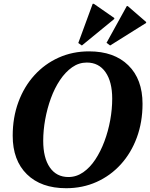

<svg xmlns="http://www.w3.org/2000/svg" viewBox="-20 -977 791 1013"><path d="M329 16Q197 16 122 -57.5Q47 -131 47 -261Q47 -357 77 -438.5Q107 -520 161.5 -580Q216 -640 289.5 -673Q363 -706 450 -706Q582 -706 657 -632.5Q732 -559 732 -429Q732 -333 702 -251.5Q672 -170 617.5 -110Q563 -50 489.5 -17Q416 16 329 16ZM341 -43Q383 -43 419 -68Q455 -93 483 -135.5Q511 -178 531 -231.5Q551 -285 561.5 -343Q572 -401 572 -456Q572 -546 536.5 -596.5Q501 -647 438 -647Q396 -647 360.5 -622Q325 -597 296.5 -554.5Q268 -512 248.5 -458.5Q229 -405 218.5 -347Q208 -289 208 -234Q208 -144 243 -93.5Q278 -43 341 -43ZM412 -737 393 -750 469 -957H475L583 -882V-877ZM561 -737 542 -751 649 -945H654L751 -861V-856Z"/></svg>

Font: Platypi SemiBold
Style: Italic
Weight: 600
Italic angle: -13°
Designer: David Sargent
Foundry: Bolt Cutter Type
Version: Version 1.200; ttfautohint (v1.8.4.7-5d5b)